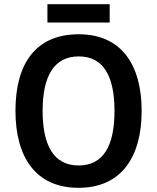

<svg xmlns="http://www.w3.org/2000/svg" viewBox="-20 -889 752 919"><path d="M505 -869H207V-781H505ZM658 -358C658 -579 561 -725 357 -725C153 -725 54 -587 54 -359C54 -139 149 10 356 10C561 10 658 -138 658 -358ZM184 -358C184 -524 238 -619 357 -619C475 -619 528 -525 528 -358C528 -191 475 -97 356 -97C238 -97 184 -192 184 -358Z"/></svg>

Font: Noto Sans Ethiopic SemiCondensed SemiBold
Style: Regular
Weight: 600
Width: 4
Designer: Monotype Design Team
Foundry: Monotype Imaging Inc.
Version: Version 2.102